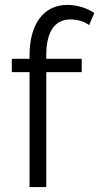

<svg xmlns="http://www.w3.org/2000/svg" viewBox="-20 -760 403 780"><path d="M168 0V-467H312V-521H168V-537C168 -630 202 -681 266 -681C294 -681 323 -673 342 -658L363 -707C335 -727 294 -740 253 -740C158 -740 100 -663 100 -535V-521H28V-467H100V0Z"/></svg>

Font: Raleway Reg
Style: Regular
Weight: 400
Designer: Matt McInerney, Pablo Impallari, Rodrigo Fuenzalida
Foundry: Matt McInerney, Pablo Impallari, Rodrigo Fuenzalida
Version: Version 3.00 July 28, 2015